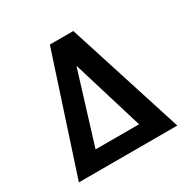

<svg xmlns="http://www.w3.org/2000/svg" viewBox="-136 -712 828 839"><g transform="rotate(-30 277.5 -292.5)"><path d="M29.2 0 220.5 -585H338.9L525.9 0ZM164.4 -88.4H383.9L274.8 -446.8Z"/></g></svg>

Font: Alumni Sans Thin
Style: Regular
Weight: 100
Designer: Robert E. Leuschke
Foundry: Robert E. Leuschke
Version: Version 1.018